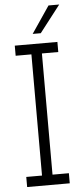

<svg xmlns="http://www.w3.org/2000/svg" viewBox="-60 -915 400 947"><g transform="rotate(-5 140.5 -441.5)"><path d="M246 0V-50H165V-650H246V-700H35V-650H113V-50H35V0ZM168 -750Q194 -783 219.5 -816.5Q245 -850 271 -883H218Q195 -850 173 -816.5Q151 -783 128 -750Z"/></g></svg>

Font: Josefin Slab Thin Medium
Style: Regular
Weight: 500
Version: Version 2.000